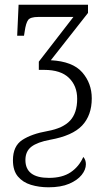

<svg xmlns="http://www.w3.org/2000/svg" viewBox="-20 -556 447 816"><path d="M186 240Q146 240 111.5 229.5Q77 219 56 194Q35 169 35 125Q35 65 74.5 39Q114 13 182 1Q248 -11 278 -43.5Q308 -76 308 -136Q308 -191 273 -225Q238 -259 168 -259H145V-294L292 -484H143Q109 -484 99.5 -471Q90 -458 85 -423L82 -404H53L59 -536H354V-501L196 -300Q289 -295 329.5 -248.5Q370 -202 370 -138Q370 -66 329 -22.5Q288 21 193 38Q139 48 113.5 67.5Q88 87 88 124Q88 200 188 200Q245 200 280.5 176Q316 152 334 111Q345 123 345 142Q345 165 327 187.5Q309 210 274 225Q239 240 186 240Z"/></svg>

Font: Noto Serif Condensed Light
Style: Regular
Weight: 300
Width: 3
Designer: Monotype Design Team
Foundry: Monotype Imaging Inc.
Version: Version 2.013